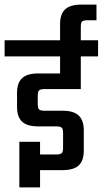

<svg xmlns="http://www.w3.org/2000/svg" viewBox="-40 -801 446 834"><path d="M311 -414H153Q136 -414 130 -408.5Q124 -403 124 -385V-349Q124 -331 130 -325.5Q136 -320 153 -320H232Q280 -320 302 -299Q324 -278 324 -235V-147Q324 -103 302 -82.5Q280 -62 232 -62H134V13H44V-185H134V-130H204Q222 -130 228 -135.5Q234 -141 234 -159V-223Q234 -241 228 -246.5Q222 -252 204 -252H126Q78 -252 56 -272.5Q34 -293 34 -337V-397Q34 -441 56 -461.5Q78 -482 126 -482H221V-556H-20V-626H221V-697Q221 -740 243 -760.5Q265 -781 313 -781H379V-713H341Q323 -713 317 -708Q311 -703 311 -685V-626H386V-556H311Z"/></svg>

Font: Teko Regular
Style: Regular
Weight: 400
Designer: Manushi Parikh, Jonny Pinhorn
Foundry: Indian Type Foundry
Version: Version 1.105;PS 1.0;hotconv 1.0.78;makeotf.lib2.5.61930; tt